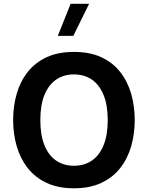

<svg xmlns="http://www.w3.org/2000/svg" viewBox="-20 -988 780 1013"><path d="M370.2 -714.1Q286 -714.1 225.3 -685.8Q164.7 -657.4 125.7 -607.6Q86.6 -557.7 68 -492.7Q49.3 -427.7 49.3 -354.6Q49.3 -281.7 68.1 -216.6Q87 -151.5 126 -101.6Q165 -51.7 225.7 -23.2Q286.3 5.4 370.2 5.4Q454.2 5.4 514.8 -23.2Q575.5 -51.7 614.5 -101.6Q653.5 -151.5 672.2 -216.6Q690.8 -281.7 690.8 -354.6Q690.8 -427.7 672.2 -492.7Q653.5 -557.7 614.7 -607.6Q575.8 -657.4 515.2 -685.8Q454.5 -714.1 370.2 -714.1ZM370.2 -595.4Q424.8 -595.4 464.7 -568Q504.5 -540.5 526.4 -486.9Q548.4 -433.2 548.4 -354.6Q548.4 -276.4 526.8 -222.6Q505.2 -168.8 465.2 -141.1Q425.1 -113.5 370.2 -113.5Q315.5 -113.5 275.6 -141.1Q235.6 -168.8 214.2 -222.4Q192.8 -276 192.8 -354.6Q192.8 -433.2 214.5 -486.9Q236.3 -540.5 276.1 -568Q316 -595.4 370.2 -595.4ZM352.6 -968.1 285.1 -798.9H366.8L450.3 -968.1Z"/></svg>

Font: Estedad-FD VF
Style: Regular
Weight: 100
Designer: Amin Abedi
Version: Version 7.3